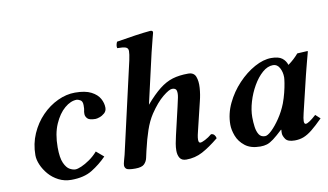

<svg xmlns="http://www.w3.org/2000/svg" viewBox="-72 -855 1746 1022"><g transform="rotate(-10 800.5 -344.0)"><path d="M238 10Q201 10 170 -6Q139 -22 117.5 -47Q96 -72 84 -100Q72 -128 72 -152Q72 -214 95.5 -267.5Q119 -321 157.5 -360.5Q196 -400 243 -422Q290 -444 337 -444Q392 -444 424 -427.5Q456 -411 469.5 -386.5Q483 -362 483 -337Q483 -319 470.5 -308Q458 -297 443.5 -292Q429 -287 421 -287Q388 -287 377.5 -298.5Q367 -310 367 -323Q367 -337 369 -342.5Q371 -348 371 -370Q371 -392 358.5 -398.5Q346 -405 340 -405Q307 -405 274 -377Q241 -349 218.5 -297.5Q196 -246 196 -173Q196 -116 209 -87.5Q222 -59 239 -50Q256 -41 269 -41Q281 -41 302 -50Q323 -59 347.5 -76Q372 -93 392 -116L432 -82Q396 -45 351.5 -17.5Q307 10 238 10Z M540 -72 652 -563Q659 -596 659 -612Q659 -628 645.5 -633Q632 -638 600 -638Q596 -652 605 -672Q658 -681 706 -688Q754 -695 789 -698Q805 -698 802 -685Q802 -685 795 -658.5Q788 -632 776 -583L714 -312Q756 -361 791.5 -389Q827 -417 863.5 -428Q900 -439 948 -439Q979 -439 988.5 -414.5Q998 -390 995.5 -354Q993 -318 984 -283L948 -134Q945 -123 942 -108.5Q939 -94 939 -83Q939 -66 949 -66Q957 -66 975.5 -75.5Q994 -85 1012 -100Q1023 -100 1029.5 -92.5Q1036 -85 1038 -74Q988 -33 947.5 -11.5Q907 10 860 10Q835 10 825 -6Q815 -22 815 -46Q815 -64 818.5 -84Q822 -104 827 -125L862 -275Q868 -300 872.5 -322.5Q877 -345 873.5 -359.5Q870 -374 850 -374Q834 -374 799 -345.5Q764 -317 727 -262Q704 -227 688 -180Q672 -133 660 -80L658 -72Q654 -55 650 -36Q646 -17 632.5 -3.5Q619 10 584 10Q545 10 536 2.5Q527 -5 527 -17Q527 -25 531.5 -41Q536 -57 540 -72Z M1384 -39Q1384 -42 1384 -48Q1384 -54 1385 -58L1383 -59Q1352 -30 1332 -15Q1312 0 1296 5Q1280 10 1260 10Q1208 10 1177.5 -14Q1147 -38 1134.5 -71Q1122 -104 1122 -132Q1122 -191 1148.5 -246.5Q1175 -302 1217 -346.5Q1259 -391 1307 -417.5Q1355 -444 1398 -444Q1437 -444 1456 -429.5Q1475 -415 1482 -392Q1499 -404 1513 -417Q1527 -430 1539 -444L1594 -447Q1596 -447 1596 -444Q1596 -444 1592.5 -430.5Q1589 -417 1583.5 -397Q1578 -377 1573 -356.5Q1568 -336 1564 -321L1517 -125Q1510 -96 1510 -83Q1510 -67 1519 -67Q1534 -67 1576 -105L1601 -82Q1566 -47 1541 -27Q1516 -7 1494 1.5Q1472 10 1446 10Q1408 10 1396 -8Q1384 -26 1384 -39ZM1417 -195Q1427 -222 1434 -250Q1441 -278 1444.5 -300.5Q1448 -323 1448 -331Q1448 -360 1435.5 -382.5Q1423 -405 1401 -405Q1371 -405 1343 -380.5Q1315 -356 1292.5 -317Q1270 -278 1257 -234Q1244 -190 1244 -151Q1244 -124 1247.5 -98.5Q1251 -73 1261.5 -56.5Q1272 -40 1294 -40Q1308 -40 1330.5 -61.5Q1353 -83 1377 -118.5Q1401 -154 1417 -195Z"/></g></svg>

Font: Libertinus Serif SemiBold
Style: Italic
Weight: 600
Italic angle: -11.5°
Designer: Philipp H. Poll, Khaled Hosny
Foundry: Caleb Maclennan
Version: Version 7.051;RELEASE